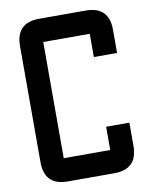

<svg xmlns="http://www.w3.org/2000/svg" viewBox="-94 -946 814 1017"><g transform="rotate(-10 312.5 -437.5)"><path d="M437.5 -125V-250H562.5V-125Q562.5 0 437.5 0H187.5Q62.5 0 62.5 -125V-750Q62.5 -875 187.5 -875H437.5Q562.5 -875 562.5 -750V-625H437.5V-750H187.5V-125Z"/></g></svg>

Font: Oldtimer
Style: Regular
Weight: 400
Designer: GGBotNet
Foundry: GGBotNet
Version: 1.00